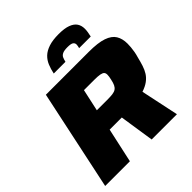

<svg xmlns="http://www.w3.org/2000/svg" viewBox="-236 -1074 1241 1241"><g transform="rotate(-45 384.0 -453.5)"><path d="M15 0 161 -688H553Q637 -688 683.5 -672Q730 -656 749 -625Q768 -594 768 -549Q768 -534 766.5 -516Q765 -498 761.5 -478.5Q758 -459 752 -439Q744 -406 735 -378Q726 -350 712 -328Q698 -306 675 -289Q652 -272 616 -260L671 0H440L404 -237Q397 -237 389 -237Q381 -237 374 -237H293L241 0ZM323 -384H416Q447 -384 466.5 -386.5Q486 -389 497.5 -397Q509 -405 516 -419.5Q523 -434 528 -458Q531 -470 532.5 -480.5Q534 -491 534 -498Q534 -513 527 -520.5Q520 -528 502 -531.5Q484 -535 449 -535H356ZM294 -749Q301 -783 313 -812Q325 -841 347 -862Q369 -883 405.5 -895Q442 -907 496 -907Q550 -907 581.5 -895Q613 -883 627 -862Q641 -841 641 -811Q641 -797 638.5 -782Q636 -767 632 -749H526Q528 -757 529.5 -764Q531 -771 531 -777Q531 -791 520 -799Q509 -807 477 -807Q446 -807 431 -799.5Q416 -792 410.5 -779Q405 -766 401 -749Z"/></g></svg>

Font: Saira Expanded ExtraBold
Style: Italic
Weight: 800
Width: 7
Italic angle: -12°
Designer: Hector Gatti with collaboration of the Omnibus-Type team
Foundry: Omnibus-Type
Version: Version 1.101